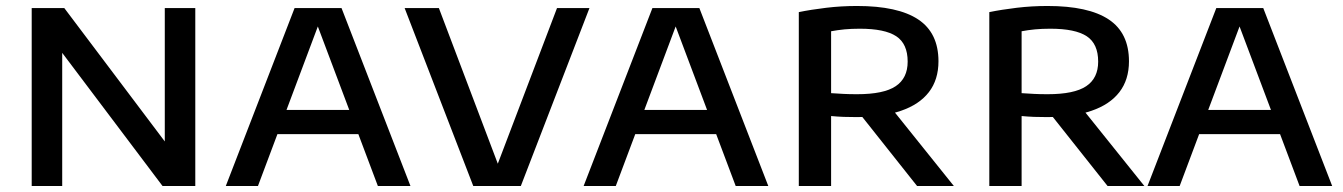

<svg xmlns="http://www.w3.org/2000/svg" viewBox="-20 -622 4490 642"><path d="M86 0V-595H195L549.5 -124.5H531V-595H633V0H523.5L169 -470.5H188V0Z M735 0 965 -595H1122L1352.5 0H1243.5L1036 -551.5H1049.5L842.5 0ZM880 -173.5 905.5 -254.5H1181.5L1206 -173.5Z M1562.5 0 1333 -595H1447.5L1656.5 -43H1632.5L1842.5 -595H1951L1721.5 0Z M1931.5 0 2161.5 -595H2318.5L2549 0H2440L2232.5 -551.5H2246L2039 0ZM2076.5 -173.5 2102 -254.5H2378L2402.5 -173.5Z M2651 0V-581.5Q2692.5 -590 2742.8 -596Q2793 -602 2845.5 -602Q2982.5 -602 3050.2 -557Q3118 -512 3118 -417Q3118 -355.5 3086 -314Q3054 -272.5 2992.5 -251.5Q2931 -230.5 2843.5 -230.5Q2821 -230.5 2800.5 -231.2Q2780 -232 2759 -234V0ZM3046.5 0 2826 -278H2946.5L3169.5 0ZM2846 -307Q2935 -307 2975 -333.8Q3015 -360.5 3015 -416Q3015 -475.5 2976.8 -500.8Q2938.5 -526 2855 -526Q2827 -526 2803.8 -523.8Q2780.5 -521.5 2759 -517.5V-310.5Q2783 -309 2801 -308Q2819 -307 2846 -307Z M3288 0V-581.5Q3329.5 -590 3379.8 -596Q3430 -602 3482.5 -602Q3619.5 -602 3687.2 -557Q3755 -512 3755 -417Q3755 -355.5 3723 -314Q3691 -272.5 3629.5 -251.5Q3568 -230.5 3480.5 -230.5Q3458 -230.5 3437.5 -231.2Q3417 -232 3396 -234V0ZM3683.5 0 3463 -278H3583.5L3806.5 0ZM3483 -307Q3572 -307 3612 -333.8Q3652 -360.5 3652 -416Q3652 -475.5 3613.8 -500.8Q3575.5 -526 3492 -526Q3464 -526 3440.8 -523.8Q3417.5 -521.5 3396 -517.5V-310.5Q3420 -309 3438 -308Q3456 -307 3483 -307Z M3817 0 4047 -595H4204L4434.5 0H4325.5L4118 -551.5H4131.5L3924.5 0ZM3962 -173.5 3987.5 -254.5H4263.5L4288 -173.5Z"/></svg>

Font: Encode Sans SC SemiExpanded Medium
Style: Regular
Weight: 500
Width: 6
Designer: Multiple Designers
Foundry: Impallari Type
Version: Version 3.002